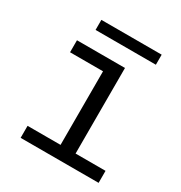

<svg xmlns="http://www.w3.org/2000/svg" viewBox="-152 -742 804 852"><g transform="rotate(30 250.0 -316.0)"><path d="M74 0V-61.5H243V-438.5H74V-500H320V-61.5H473.5V0ZM122.5 -581V-632.5H431.5V-581Z"/></g></svg>

Font: Trispace Thin Light
Style: Regular
Weight: 300
Version: Version 1.210